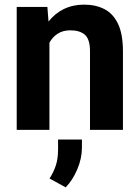

<svg xmlns="http://www.w3.org/2000/svg" viewBox="-20 -558 601 825"><path d="M282.2 -427.7Q250.5 -427.7 228 -413.3Q205.6 -398.9 192.4 -374.5V0H51.8V-528.3H183.6L188.5 -465.3Q215.8 -500.5 254.6 -519.3Q293.5 -538.1 341.3 -538.1Q391.1 -538.1 428.7 -518.8Q466.3 -499.5 487.3 -455.3Q508.3 -411.1 508.3 -336.9V0H366.7V-337.4Q366.7 -389.6 344.7 -408.7Q322.8 -427.7 282.2 -427.7ZM332 41.5V76.7Q332 122.6 312 169.7Q292 216.8 262.2 247.1L192.9 209Q210 182.6 219.7 153.6Q229.5 124.5 229.5 83.5V41.5Z"/></svg>

Font: Vazirmatn RD UI FD
Style: Bold
Weight: 700
Designer: Saber Rastikerdar
Foundry: Saber Rastikerdar
Version: Version 33.003